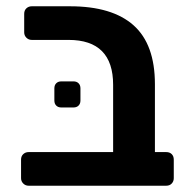

<svg xmlns="http://www.w3.org/2000/svg" viewBox="-20 -591 600 611"><path d="M47 0ZM47 -24V-83Q47 -94 54 -100.5Q61 -107 71 -107H340V-321Q340 -464 198 -464H81Q71 -464 64 -471Q57 -478 57 -488V-547Q57 -558 64 -564.5Q71 -571 81 -571H203Q337 -571 405 -510.5Q473 -450 473 -323V-107H509Q520 -107 526.5 -100.5Q533 -94 533 -83V-24Q533 -14 526.5 -7Q520 0 509 0H71Q61 0 54 -7Q47 -14 47 -24ZM153 -271V-310Q153 -320 159 -326Q165 -332 175 -332H214Q224 -332 230 -326Q236 -320 236 -310V-271Q236 -261 230 -255Q224 -249 214 -249H175Q165 -249 159 -255Q153 -261 153 -271Z"/></svg>

Font: Hezaedrus Medium
Style: Regular
Weight: 500
Designer: Hubert & Fischer
Foundry: Hubert & Fischer
Version: Version 1.10;September 3, 2019;FontCreator 11.5.0.2425 64-bi